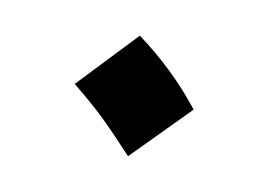

<svg xmlns="http://www.w3.org/2000/svg" viewBox="-35 -418 346 248"><g transform="rotate(10 138.5 -294.0)"><path d="M217 -290Q181 -336 132 -372L60 -296Q87 -274 102.5 -259Q118 -244 144 -216Z"/></g></svg>

Font: Noto Sans Arabic Condensed
Style: Regular
Weight: 400
Width: 3
Designer: Nadine Chahine
Foundry: Monotype Imaging Inc.
Version: 1.001